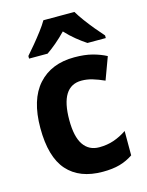

<svg xmlns="http://www.w3.org/2000/svg" viewBox="-117 -838 706 921"><g transform="rotate(-15 236.0 -378.0)"><path d="M278 10Q163 10 102.5 -58Q42 -126 42 -270Q42 -411 107 -483.5Q172 -556 287 -556Q338 -556 376 -546Q414 -536 444 -520L403 -409Q372 -423 345 -431Q318 -439 291 -439Q186 -439 186 -271Q186 -188 213.5 -148Q241 -108 292 -108Q331 -108 364.5 -119.5Q398 -131 429 -152V-31Q398 -10 362.5 0Q327 10 278 10ZM344 -766Q357 -744 376.5 -717.5Q396 -691 417.5 -665Q439 -639 457 -619V-606H366Q343 -621 316.5 -642.5Q290 -664 266 -690Q241 -664 215.5 -642.5Q190 -621 168 -606H76V-619Q93 -638 115 -664.5Q137 -691 157.5 -718Q178 -745 190 -766Z"/></g></svg>

Font: Noto Sans SemiCondensed
Style: Bold
Weight: 700
Width: 4
Designer: Monotype Design Team
Foundry: Monotype Imaging Inc.
Version: Version 2.013; ttfautohint (v1.8.4.7-5d5b)